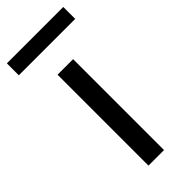

<svg xmlns="http://www.w3.org/2000/svg" viewBox="-269 -749 789 789"><g transform="rotate(-45 126.0 -354.0)"><path d="M166.5 -528.3V0H76.2V-528.3ZM289.6 -708.5V-639.2H-38.1V-708.5Z"/></g></svg>

Font: Vazirmatn
Style: Regular
Weight: 400
Designer: Saber Rastikerdar
Foundry: Saber Rastikerdar
Version: Version 33.003;September 2, 2022;FontCreator 14.0.0.2862 64-